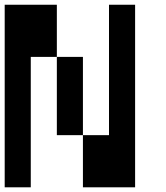

<svg xmlns="http://www.w3.org/2000/svg" viewBox="-20 -798 707 818"><path d="M111.1 -555.6V0H0V-777.8H222.2V-555.6ZM333.3 -222.2H222.2V-555.6H333.3ZM444.4 -222.2V-777.8H555.6V0H333.3V-222.2Z"/></svg>

Font: Pixeloid Mono
Style: Regular
Weight: 400
Monospace: yes
Designer: GGBotNet
Foundry: GGBotNet
Version: 0.5